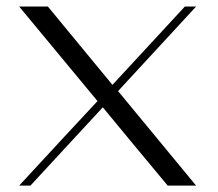

<svg xmlns="http://www.w3.org/2000/svg" viewBox="-20 -581 681 601"><path d="M593.8 -560.5Q582 -560.5 558.6 -560.5Q483.4 -478.5 332 -315.4Q264.6 -397.5 129.9 -560.5Q99.6 -560.5 40 -560.5Q122.1 -461.9 285.2 -264.6Q203.1 -176.8 40 0Q51.8 0 75.2 0Q150.4 -82 301.8 -245.1Q369.1 -163.1 504.9 0Q534.2 0 593.8 0Q512.7 -98.6 349.6 -295.9Q430.7 -383.8 593.8 -560.5Z"/></svg>

Font: Suave
Style: Regular
Weight: 400
Designer: Manu Ambady
Version: Version 1.0